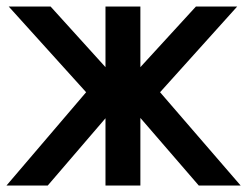

<svg xmlns="http://www.w3.org/2000/svg" viewBox="-21 -571 761 591"><path d="M-1 0 244.1 -287.1 5.9 -550.8H134.8L303.7 -364.3V-550.8H411.1V-364.3L582 -550.8H709L471.7 -287.1L719.7 0H590.8L411.1 -208V0H303.7V-207L126 0Z"/></svg>

Font: Gothic A1 SemiBold
Style: Regular
Weight: 600
Version: Version 2.50